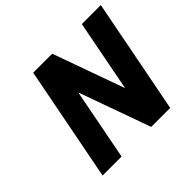

<svg xmlns="http://www.w3.org/2000/svg" viewBox="-158 -876 1072 1072"><g transform="rotate(-45 378.0 -340.0)"><path d="M222 -680H372L524 -256L606 -680H756L624 0H474L322 -424L240 0H90Z"/></g></svg>

Font: Teachers[wght] Italic
Style: Regular
Weight: 400
Designer: Alfredo Marco Pradil & Chank Diesel
Version: Version 1.000;Glyphs 3.1.2 (3151)